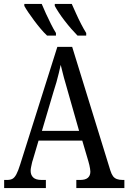

<svg xmlns="http://www.w3.org/2000/svg" viewBox="-20 -951 649 971"><path d="M1 0V-41H16Q33 -41 43.5 -47Q54 -53 63 -70Q72 -87 82 -119L270 -714H345L538 -89Q544 -70 551.5 -60Q559 -50 571 -45.5Q583 -41 600 -41H609V0H366V-41H386Q412 -41 424.5 -52Q437 -63 437 -83Q437 -90 435.5 -98Q434 -106 432 -116Q430 -126 427 -135L396 -240H175L146 -142Q143 -134 141 -124Q139 -114 137 -105Q135 -96 135 -87Q135 -66 148 -53.5Q161 -41 190 -41H212V0ZM192 -289H380L327 -475Q319 -505 311 -531.5Q303 -558 297.5 -581Q292 -604 287 -623Q283 -604 277.5 -581.5Q272 -559 265.5 -535.5Q259 -512 250 -485ZM372 -771Q358 -785 341 -804.5Q324 -824 307 -846Q290 -868 277 -888Q264 -908 257 -921V-931H343Q353 -909 365 -882Q377 -855 390.5 -829Q404 -803 416 -784V-771ZM218 -771Q203 -785 186.5 -804.5Q170 -824 153.5 -846Q137 -868 123.5 -888Q110 -908 103 -921V-931H191Q200 -909 212.5 -882Q225 -855 238 -829Q251 -803 263 -784V-771Z"/></svg>

Font: Noto Serif Condensed
Style: Regular
Weight: 400
Width: 3
Designer: Monotype Design Team
Foundry: Monotype Imaging Inc.
Version: Version 2.015